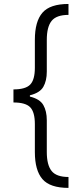

<svg xmlns="http://www.w3.org/2000/svg" viewBox="-20 -781 387 949"><path d="M318.5 147.7Q227.3 147.7 189.8 104.4Q152.3 61.1 152.3 -29.8V-167.6Q152.3 -226.9 129.4 -250.7Q106.5 -274.5 46.5 -274.5V-339.1Q106.5 -339.1 129.4 -363.1Q152.3 -387.1 152.3 -446V-583.8Q152.3 -675.1 189.8 -718.2Q227.3 -761.4 318.5 -761.4V-707.4Q258.9 -707.4 235.1 -677.7Q211.3 -648.1 211.3 -583.8V-427.2Q211.3 -381.7 194.2 -351.9Q177.2 -322.1 127.8 -310V-303.6Q177.2 -291.5 194.2 -261.7Q211.3 -231.9 211.3 -186.4V-29.8Q211.3 34.4 235.1 64.1Q258.9 93.8 318.5 93.8Z"/></svg>

Font: Inter UI Light
Style: Regular
Weight: 300
Designer: Rasmus Andersson
Foundry: rsms
Version: 3.2;8d6f07862